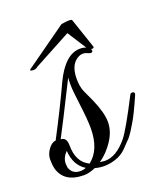

<svg xmlns="http://www.w3.org/2000/svg" viewBox="-112 -567 543 640"><g transform="rotate(-20 159.5 -247.0)"><path d="M142 -19Q155 -17 160 -17Q200 -17 239 -64Q260 -90 314 -195Q316 -200 321 -200Q330 -201 330 -193Q330 -191 325.5 -181.5Q321 -172 317 -162.5Q313 -153 304 -135Q295 -117 288.5 -106Q282 -95 272 -79Q262 -63 252 -54L231 -32Q214 -15 191 -8Q154 4 119 -6Q96 4 78 4Q7 4 -8 -52Q-11 -65 -11 -83.5Q-11 -102 1.5 -119Q14 -136 28 -137Q79 -234 115 -312Q155 -397 209 -397Q221 -397 230 -393L187 -460Q68 -396 55 -389Q45 -380 31 -384Q26 -386 30 -389L179 -495Q198 -498 207 -498Q216 -498 217 -495L253 -389Q255 -381 243 -383Q247 -376 243 -372.5Q239 -369 229.5 -373.5Q220 -378 212 -378Q204 -378 198 -375Q164 -359 164 -306Q164 -278 172 -260Q180 -242 190 -221Q213 -169 213 -136Q213 -103 192 -71Q171 -39 142 -19ZM108 -26Q152 -60 152 -136Q152 -167 145 -221Q138 -275 138 -294Q138 -313 139 -320Q63 -168 45 -135Q66 -135 66 -105Q66 -46 108 -26ZM33 -53Q33 -47 34 -40Q42 -13 71 -13Q83 -13 91 -17Q54 -40 51 -92Q33 -74 33 -53Z"/></g></svg>

Font: Great Vibes
Style: Regular
Weight: 400
Designer: Robert E. Leuschke
Foundry: Robert E. Leuschke
Version: Version 1.001